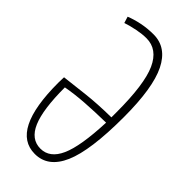

<svg xmlns="http://www.w3.org/2000/svg" viewBox="-230 -760 820 820"><g transform="rotate(45 180.0 -350.0)"><path d="M45 -656 36 -685Q63 -696 97 -703Q131 -710 168 -710Q247 -710 287.5 -628Q328 -546 328 -370Q328 -169 289 -79.5Q250 10 170 10Q26 10 26 -276Q26 -287 26.5 -295Q27 -303 27 -310Q78 -316 143 -323.5Q208 -331 291 -332Q291 -340 291 -347.5Q291 -355 291 -363Q291 -532 258 -604.5Q225 -677 158 -677Q133 -677 102.5 -671Q72 -665 45 -656ZM291 -300Q225 -299 166.5 -295Q108 -291 60 -282Q60 -149 87 -86Q114 -23 171 -23Q227 -23 256 -87.5Q285 -152 291 -300Z"/></g></svg>

Font: Georama Condensed ExtraLight
Style: Regular
Weight: 200
Width: 3
Designer: Jean-Baptiste Levee
Foundry: Production Type
Version: Version 1.000